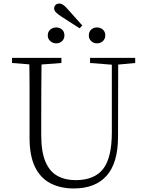

<svg xmlns="http://www.w3.org/2000/svg" viewBox="-20 -1050 828 1085"><path d="M329 -955Q306 -970 296 -980.5Q286 -991 286 -1002Q286 -1015 294.5 -1022.5Q303 -1030 315 -1030Q326 -1030 336.5 -1023Q347 -1016 362 -999L445 -906L430 -890ZM297 -805Q279 -805 264.5 -817.5Q250 -830 250 -850Q250 -871 264.5 -883Q279 -895 297 -895Q317 -895 330.5 -883Q344 -871 344 -850Q344 -830 330.5 -817.5Q317 -805 297 -805ZM528 -805Q509 -805 495.5 -817.5Q482 -830 482 -850Q482 -871 495.5 -883Q509 -895 528 -895Q547 -895 561 -883Q575 -871 575 -850Q575 -830 561 -817.5Q547 -805 528 -805ZM397 15Q322 15 265.5 -14Q209 -43 178 -106Q147 -169 147 -271V-387Q147 -472 147 -556Q147 -640 145 -723H215Q214 -641 213.5 -557Q213 -473 213 -387V-286Q213 -193 236.5 -137Q260 -81 304 -56.5Q348 -32 407 -32Q513 -32 562.5 -95Q612 -158 612 -303V-723H648L647 -278Q647 -130 583 -57.5Q519 15 397 15ZM48 -694V-723H327V-694L194 -684H175ZM489 -694V-723H744V-694L636 -684H618Z"/></svg>

Font: Noto Serif SC
Style: Regular
Weight: 200
Designer: Ryoko NISHIZUKA 西塚涼子 (kana & ideographs); Frank Grießhammer (Latin, Greek & Cyrillic); Wenlong ZHANG 张文龙 (bopomofo); San
Foundry: Adobe
Version: Version 2.001;hotconv 1.1.0;makeotfexe 2.6.0